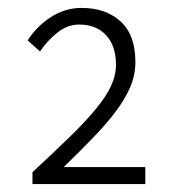

<svg xmlns="http://www.w3.org/2000/svg" viewBox="-20 -912 442 485"><path d="M62 -477Q116 -527 156 -566Q196 -605 222 -636.5Q248 -668 260.5 -695Q273 -722 273 -749Q273 -796 248 -823Q223 -850 180 -850Q151 -850 125.5 -830Q100 -810 81 -782L50 -810Q72 -845 108 -868.5Q144 -892 186 -892Q247 -892 284.5 -858Q322 -824 322 -755Q322 -722 308.5 -691Q295 -660 271 -628.5Q247 -597 214 -563Q181 -529 141 -490H347V-447H62Z"/></svg>

Font: SpoqaHanSans-Light
Style: Regular
Weight: 300
Designer: [Spoqa Han Sans] Dong-huui Kim \uAE40 \uB3D9 \uD718  Younghwa Kang \uAC15 \uC601 \uD654  [Noto Sans] Ryoko NISHIZUKA \u8
Foundry: Spoqa (http://www.spoqa-han-sans.com)
Version: Version 2.000